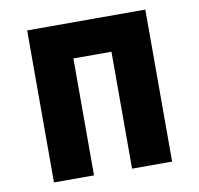

<svg xmlns="http://www.w3.org/2000/svg" viewBox="-72 -690 793 765"><g transform="rotate(-10 325.0 -307.5)"><path d="M86 0V-615H564V0H402V-473H248V0Z"/></g></svg>

Font: Martian Mono SemiCondensed
Style: Bold
Weight: 700
Width: 4
Designer: Roman Shamin
Foundry: Evil Martians
Version: Version 1.000